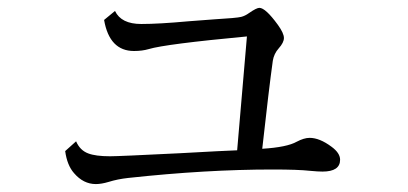

<svg xmlns="http://www.w3.org/2000/svg" viewBox="-20 -522 1040 489"><path d="M272.9 -494.1Q288.6 -460.9 339.8 -460.9Q384.8 -460.9 460 -467.8Q482.4 -469.7 524.9 -472.7Q583 -476.1 594.2 -479Q604 -481.4 614.3 -488.8Q633.3 -502 640.6 -502Q656.2 -502 687.5 -459Q703.1 -437.5 703.1 -425.3Q703.1 -413.6 689.9 -398.9Q677.7 -385.3 674.8 -367.2Q665 -296.9 647.9 -143.1Q710.9 -147 735.8 -161.1Q754.4 -170.9 768.6 -170.9Q793.9 -170.9 824.2 -148.4Q846.2 -132.3 846.2 -115.2Q846.2 -85 801.3 -85Q790 -85 770 -86.9Q739.7 -90.3 674.3 -90.3Q504.9 -90.3 306.6 -68.8Q279.8 -65.9 256.3 -58.6Q238.3 -53.2 224.1 -53.2Q192.4 -53.2 168.5 -81.1Q150.9 -101.1 146 -137.2L173.8 -162.1Q183.6 -139.2 204.6 -131.3Q223.6 -124 260.3 -124Q282.7 -124 439 -131.8Q553.2 -138.2 584 -139.2L608.9 -429.2Q400.9 -409.7 358.9 -397Q342.3 -392.1 321.3 -392.1Q258.8 -392.1 245.1 -471.2Z"/></svg>

Font: BIZ UDMincho
Style: Regular
Weight: 400
Monospace: yes
Designer: TypeBank Co., Ltd.
Foundry: Morisawa Inc.
Version: Version 1.06